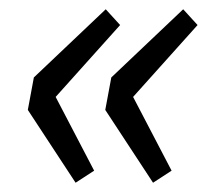

<svg xmlns="http://www.w3.org/2000/svg" viewBox="-20 -458 464 414"><path d="M143 -64 40 -221 53 -291 208 -438 239 -404 100 -249 183 -90ZM310 -64 207 -221 220 -291 375 -438 406 -404 267 -249 350 -90Z"/></svg>

Font: Source Sans 3 ExtraLight Medium
Style: Italic
Weight: 500
Italic angle: -11°
Version: Version 3.052;hotconv 1.1.0;makeotfexe 2.6.0